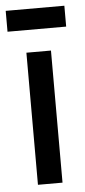

<svg xmlns="http://www.w3.org/2000/svg" viewBox="-75 -694 322 724"><g transform="rotate(-5 86.0 -332.0)"><path d="M197 -664H-25V-585H197ZM39 0H132V-500H39Z"/></g></svg>

Font: Advent Pro SemiBold
Style: Regular
Weight: 600
Designer: VivaRado, Andreas Kalpakidis
Foundry: VivaRado, Andreas Kalpakidis
Version: Version 3.000